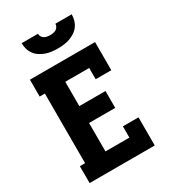

<svg xmlns="http://www.w3.org/2000/svg" viewBox="-226 -1068 1052 1182"><g transform="rotate(-30 300.0 -477.5)"><path d="M54 0V-120H91V-615H54V-735H517V-535H406V-615H236V-442H422V-322H236V-120H406V-200H517V0ZM300 -815Q279 -815 257.5 -817.5Q236 -820 216 -827Q196 -834 177.5 -846Q159 -858 146.5 -875Q134 -892 128 -913Q122 -934 122 -955H238Q238 -944 243.5 -934.5Q249 -925 258 -919.5Q267 -914 278 -912Q289 -910 300 -910Q311 -910 322 -912Q333 -914 342 -919.5Q351 -925 356.5 -934.5Q362 -944 362 -955H478Q478 -934 472 -913Q466 -892 453.5 -875Q441 -858 422.5 -846Q404 -834 384 -827Q364 -820 342.5 -817.5Q321 -815 300 -815Z"/></g></svg>

Font: Iosevka Slab Heavy Extended
Style: Regular
Weight: 900
Width: 7
Monospace: yes
Designer: Belleve Invis
Foundry: Belleve Invis
Version: Version 11.1.0; ttfautohint (v1.8.3)